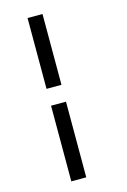

<svg xmlns="http://www.w3.org/2000/svg" viewBox="-140 -817 714 1079"><g transform="rotate(-15 217.0 -278.0)"><path d="M135 -753H222V-341H135ZM135 -243H222V197H135Z"/></g></svg>

Font: Trirong Medium
Style: Italic
Weight: 500
Italic angle: -12°
Designer: Katatrad Team
Foundry: CadsonDemak
Version: Version 1.001